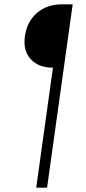

<svg xmlns="http://www.w3.org/2000/svg" viewBox="-20 -765 398 885"><path d="M147 100 224 -453Q157 -453 121 -493Q85 -533 95 -599Q104 -665 150 -705Q196 -745 265 -745H315L197 100Z"/></svg>

Font: Plus Jakarta Sans ExtraLight
Style: Italic
Weight: 200
Italic angle: -8°
Designer: Gumpita Rahayu
Foundry: Tokotype
Version: Version 2.071; ttfautohint (v1.8.4.7-5d5b);gftools[0.9.29]